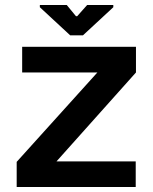

<svg xmlns="http://www.w3.org/2000/svg" viewBox="-20 -751 613 771"><path d="M47 0V-101L371 -460H69V-563H526V-460L207 -103H525V0ZM262 -609 140 -722V-731H248L285 -686H290L330 -731H435V-722L313 -609Z"/></svg>

Font: Darker Grotesque Light ExtraBold
Style: Regular
Weight: 800
Version: Version 1.000;gftools[0.9.28]